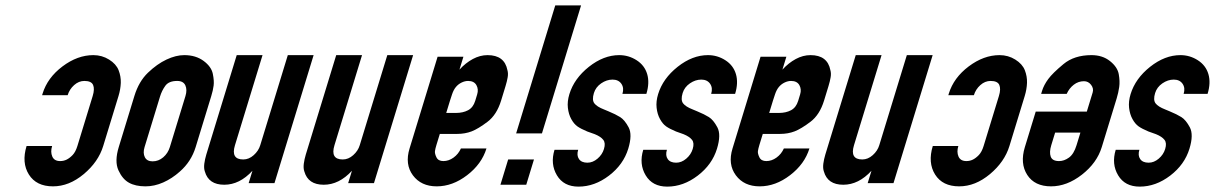

<svg xmlns="http://www.w3.org/2000/svg" viewBox="-20 -687 4518 714"><path d="M138.4 -339 136.6 -333H231.6C236.1 -347.7 244.1 -360.2 255.6 -370.5C267.1 -380.8 279.8 -386 293.8 -386C311.1 -386 321.9 -381 326.2 -371C330.5 -361 330 -347.3 324.7 -330L267.8 -144C263.3 -129.3 257.4 -118.2 250.1 -110.5C242.7 -102.8 235.3 -97.2 227.9 -93.5C220.4 -89.8 212.4 -88 203.7 -88C189 -88 179.3 -93.7 174.4 -105C169.5 -116.3 169.3 -129.3 173.8 -144H78.8C66.2 -102.7 69 -67.3 87.4 -38C105.8 -8.7 135.6 6 177 6C217 6 255.1 -9.2 291.4 -39.5C327.6 -69.8 351.8 -104.7 363.8 -144L420.7 -330C425.8 -346.7 428.6 -363 429.2 -379C429.7 -395 427 -410.7 421 -426C415 -441.3 403.2 -454.5 385.6 -465.5C368 -476.5 348.5 -482 327.1 -482C287.8 -482 249.5 -468 212.3 -440C175.1 -412 150.5 -378.3 138.4 -339Z M648.8 -49C677 -73.7 696.6 -104 707.6 -140L765.7 -330C770 -344 772.9 -356.8 774.4 -368.5C776 -380.2 775 -394.8 771.4 -412.5C767.8 -430.2 756.4 -446.2 737.1 -460.5C717.8 -474.8 693.8 -482 665.2 -482C644.5 -482 622.5 -476.5 599.1 -465.5C575.7 -454.5 552.7 -438.2 530.1 -416.5C507.5 -394.8 490.7 -366 479.7 -330L421.6 -140C410.8 -104.7 410.4 -76 420.3 -54C430.2 -32 443.3 -16.5 459.6 -7.5C475.8 1.5 496.3 6 521 6C543 6 564.9 1.2 586.9 -8.5C608.8 -18.2 629.5 -31.7 648.8 -49ZM547.4 -87C533.4 -87 523.8 -92.2 518.6 -102.5C513.5 -112.8 513.1 -125.3 517.6 -140L575.1 -328C579.6 -342.7 586.1 -356 594.8 -368C603.5 -380 618.1 -386 638.8 -386C654.1 -386 664.3 -380.5 669.3 -369.5C674.2 -358.5 674.4 -345.3 669.7 -330L611.6 -140C606.9 -124.7 598.7 -112 587 -102C575.2 -92 562.1 -87 547.4 -87Z M741.9 -49C751.2 -16.3 775.2 0 813.9 0C851.9 0 886.9 -17.3 918.8 -52L904.7 -6H1000.7L1146.3 -482H1050.3L947.8 -147C943.6 -133 935.5 -120.7 923.5 -110C911.6 -99.3 898.6 -94 884.6 -94C853.3 -94 843 -111.7 853.8 -147L956.3 -482H860.3L747.1 -112C743.7 -100.7 741.2 -89.3 739.7 -78C738.3 -66.7 739 -57 741.9 -49Z M1111.9 -49C1121.2 -16.3 1145.2 0 1183.9 0C1221.9 0 1256.9 -17.3 1288.8 -52L1274.7 -6H1370.7L1516.3 -482H1420.3L1317.8 -147C1313.6 -133 1305.5 -120.7 1293.5 -110C1281.6 -99.3 1268.6 -94 1254.6 -94C1223.3 -94 1213 -111.7 1223.8 -147L1326.3 -482H1230.3L1117.1 -112C1113.7 -100.7 1111.2 -89.3 1109.7 -78C1108.3 -66.7 1109 -57 1111.9 -49Z M1867 -426C1859.8 -463.3 1835.2 -482 1793.2 -482C1774.5 -482 1756.2 -477.2 1738.2 -467.5C1720.3 -457.8 1703.7 -444.7 1688.6 -428L1703.3 -476H1607.3L1503.1 -135C1491 -95.7 1495.2 -62.3 1515.5 -35C1535.8 -7.7 1565.3 6 1604 6C1643.3 6 1681 -7.8 1717.1 -35.5C1753.3 -63.2 1777.2 -96.3 1789.1 -135H1694.1C1687.8 -121 1678.7 -109.7 1666.7 -101C1654.7 -92.3 1642 -88 1628.7 -88C1616 -88 1607.5 -92.7 1603 -102C1598.5 -111.3 1596.7 -119 1597.5 -125C1598.3 -131 1600.2 -138.7 1603 -148L1615.6 -189H1679.6C1699.6 -189 1717.7 -192.2 1734 -198.5C1750.3 -204.8 1769.9 -216.7 1792.8 -234C1815.8 -251.3 1832.7 -277.7 1843.5 -313L1860 -367C1863.7 -379 1866.3 -389.8 1867.9 -399.5C1869.6 -409.2 1869.3 -418 1867 -426ZM1747.2 -312C1742.1 -295.3 1733.2 -283.7 1720.5 -277C1707.8 -270.3 1692.8 -267 1675.4 -267H1639.4L1653.5 -313C1654.9 -317.7 1657.5 -325.5 1661.2 -336.5C1664.9 -347.5 1669.6 -356.5 1675.4 -363.5C1681.2 -370.5 1688.3 -376 1696.5 -380C1704.7 -384 1712.8 -386 1720.8 -386C1735.5 -386 1745.7 -380.8 1751.6 -370.5C1757.4 -360.2 1758.4 -348.7 1754.5 -336Z M2140.9 -667H2044.9L1899.4 -191H1995.4ZM1965.7 -94H1869.7L1841 0H1937Z M2257.9 -391C2272.6 -391 2283.5 -385.8 2290.7 -375.5C2297.8 -365.2 2299.2 -352.7 2294.7 -338H2383.7C2392.1 -365.3 2393.1 -389.8 2386.7 -411.5C2380.3 -433.2 2367.2 -450.3 2347.4 -463C2327.6 -475.7 2306.1 -482 2282.7 -482C2244.1 -482 2206.5 -467.5 2169.9 -438.5C2133.4 -409.5 2109.2 -375.7 2097.4 -337C2091.9 -319 2090 -302 2091.8 -286C2093.6 -270 2097.8 -256 2104.5 -244C2111.1 -232 2118.7 -223 2127.2 -217C2135.7 -211 2147.9 -204.7 2163.9 -198L2191.9 -188C2206.7 -182 2217.2 -175 2223.4 -167C2229.7 -159 2230.5 -147.7 2226 -133C2221.8 -119 2213.8 -107 2202 -97C2190.3 -87 2177.8 -82 2164.4 -82C2149.8 -82 2139.3 -86.5 2133.1 -95.5C2126.8 -104.5 2125.8 -116 2130.1 -130H2042.1C2031.3 -94.7 2034.3 -63 2051.1 -35C2067.8 -7 2094.6 7 2131.2 7C2171.2 7 2209.1 -6.7 2244.8 -34C2280.5 -61.3 2304.3 -94.7 2316.3 -134C2326.9 -168.7 2327.4 -195.2 2317.7 -213.5C2307.9 -231.8 2297.5 -244.5 2286.3 -251.5C2275.1 -258.5 2260.6 -265.7 2242.8 -273L2226 -280C2208.7 -286.7 2196.8 -294.2 2190.4 -302.5C2183.9 -310.8 2183.3 -323.7 2188.6 -341C2193.1 -355.7 2202.1 -367.7 2215.6 -377C2229.2 -386.3 2243.2 -391 2257.9 -391Z M2587.9 -391C2602.6 -391 2613.5 -385.8 2620.7 -375.5C2627.8 -365.2 2629.2 -352.7 2624.7 -338H2713.7C2722.1 -365.3 2723.1 -389.8 2716.7 -411.5C2710.3 -433.2 2697.2 -450.3 2677.4 -463C2657.6 -475.7 2636.1 -482 2612.7 -482C2574.1 -482 2536.5 -467.5 2499.9 -438.5C2463.4 -409.5 2439.2 -375.7 2427.4 -337C2421.9 -319 2420 -302 2421.8 -286C2423.6 -270 2427.8 -256 2434.5 -244C2441.1 -232 2448.7 -223 2457.2 -217C2465.7 -211 2477.9 -204.7 2493.9 -198L2521.9 -188C2536.7 -182 2547.2 -175 2553.4 -167C2559.7 -159 2560.5 -147.7 2556 -133C2551.8 -119 2543.8 -107 2532 -97C2520.3 -87 2507.8 -82 2494.4 -82C2479.8 -82 2469.3 -86.5 2463.1 -95.5C2456.8 -104.5 2455.8 -116 2460.1 -130H2372.1C2361.3 -94.7 2364.3 -63 2381.1 -35C2397.8 -7 2424.6 7 2461.2 7C2501.2 7 2539.1 -6.7 2574.8 -34C2610.5 -61.3 2634.3 -94.7 2646.3 -134C2656.9 -168.7 2657.4 -195.2 2647.7 -213.5C2637.9 -231.8 2627.5 -244.5 2616.3 -251.5C2605.1 -258.5 2590.6 -265.7 2572.8 -273L2556 -280C2538.7 -286.7 2526.8 -294.2 2520.4 -302.5C2513.9 -310.8 2513.3 -323.7 2518.6 -341C2523.1 -355.7 2532.1 -367.7 2545.6 -377C2559.2 -386.3 2573.2 -391 2587.9 -391Z M3068 -426C3060.8 -463.3 3036.2 -482 2994.2 -482C2975.5 -482 2957.2 -477.2 2939.2 -467.5C2921.3 -457.8 2904.7 -444.7 2889.6 -428L2904.3 -476H2808.3L2704.1 -135C2692 -95.7 2696.2 -62.3 2716.5 -35C2736.8 -7.7 2766.3 6 2805 6C2844.3 6 2882 -7.8 2918.1 -35.5C2954.3 -63.2 2978.2 -96.3 2990.1 -135H2895.1C2888.8 -121 2879.7 -109.7 2867.7 -101C2855.7 -92.3 2843 -88 2829.7 -88C2817 -88 2808.5 -92.7 2804 -102C2799.5 -111.3 2797.7 -119 2798.5 -125C2799.3 -131 2801.2 -138.7 2804 -148L2816.6 -189H2880.6C2900.6 -189 2918.7 -192.2 2935 -198.5C2951.3 -204.8 2970.9 -216.7 2993.8 -234C3016.8 -251.3 3033.7 -277.7 3044.5 -313L3061 -367C3064.7 -379 3067.3 -389.8 3068.9 -399.5C3070.6 -409.2 3070.3 -418 3068 -426ZM2948.2 -312C2943.1 -295.3 2934.2 -283.7 2921.5 -277C2908.8 -270.3 2893.8 -267 2876.4 -267H2840.4L2854.5 -313C2855.9 -317.7 2858.5 -325.5 2862.2 -336.5C2865.9 -347.5 2870.6 -356.5 2876.4 -363.5C2882.2 -370.5 2889.3 -376 2897.5 -380C2905.7 -384 2913.8 -386 2921.8 -386C2936.5 -386 2946.7 -380.8 2952.6 -370.5C2958.4 -360.2 2959.4 -348.7 2955.5 -336Z M3043.9 -49C3053.2 -16.3 3077.2 0 3115.9 0C3153.9 0 3188.9 -17.3 3220.8 -52L3206.7 -6H3302.7L3448.3 -482H3352.3L3249.8 -147C3245.6 -133 3237.5 -120.7 3225.5 -110C3213.6 -99.3 3200.6 -94 3186.6 -94C3155.3 -94 3145 -111.7 3155.8 -147L3258.3 -482H3162.3L3049.1 -112C3045.7 -100.7 3043.2 -89.3 3041.7 -78C3040.3 -66.7 3041 -57 3043.9 -49Z M3508.4 -339 3506.6 -333H3601.6C3606.1 -347.7 3614.1 -360.2 3625.6 -370.5C3637.1 -380.8 3649.8 -386 3663.8 -386C3681.1 -386 3691.9 -381 3696.2 -371C3700.5 -361 3700 -347.3 3694.7 -330L3637.8 -144C3633.3 -129.3 3627.4 -118.2 3620.1 -110.5C3612.7 -102.8 3605.3 -97.2 3597.9 -93.5C3590.4 -89.8 3582.4 -88 3573.7 -88C3559 -88 3549.3 -93.7 3544.4 -105C3539.5 -116.3 3539.3 -129.3 3543.8 -144H3448.8C3436.2 -102.7 3439 -67.3 3457.4 -38C3475.8 -8.7 3505.6 6 3547 6C3587 6 3625.1 -9.2 3661.4 -39.5C3697.6 -69.8 3721.8 -104.7 3733.8 -144L3790.7 -330C3795.8 -346.7 3798.6 -363 3799.2 -379C3799.7 -395 3797 -410.7 3791 -426C3785 -441.3 3773.2 -454.5 3755.6 -465.5C3738 -476.5 3718.5 -482 3697.1 -482C3657.8 -482 3619.5 -468 3582.3 -440C3545.1 -412 3520.5 -378.3 3508.4 -339Z M4011.1 -385C4021.8 -385 4030.6 -380.5 4037.5 -371.5C4044.4 -362.5 4046.4 -353 4043.3 -343L4021.6 -272H3831.6L3791.2 -140C3778.8 -99.3 3781.8 -64.8 3800.1 -36.5C3818.4 -8.2 3847.9 6 3888.6 6C3927.9 6 3966.2 -8.5 4003.4 -37.5C4040.6 -66.5 4065.2 -100.7 4077.2 -140L4132.6 -321C4136.9 -335 4140 -349.2 4142.1 -363.5C4144.1 -377.8 4143.5 -393.8 4140.3 -411.5C4137 -429.2 4126.1 -445.3 4107.6 -460C4089.1 -474.7 4066.1 -482 4038.8 -482C3996.1 -482 3961.4 -470.8 3934.6 -448.5C3907.7 -426.2 3888.9 -407.7 3878.1 -393C3867.3 -378.3 3859.6 -363.7 3855.1 -349L3851.8 -338H3946.8C3953.1 -352 3961.9 -363.3 3973.2 -372C3984.5 -380.7 3997.1 -385 4011.1 -385ZM3918.3 -88C3901.7 -88 3891.4 -93.5 3887.4 -104.5C3883.4 -115.5 3884.1 -129.7 3889.4 -147L3903.8 -194H3997.8L3983.4 -147C3976.7 -125 3967.3 -109.7 3955.3 -101C3943.3 -92.3 3931 -88 3918.3 -88Z M4344.9 -391C4359.6 -391 4370.5 -385.8 4377.7 -375.5C4384.8 -365.2 4386.2 -352.7 4381.7 -338H4470.7C4479.1 -365.3 4480.1 -389.8 4473.7 -411.5C4467.3 -433.2 4454.2 -450.3 4434.4 -463C4414.6 -475.7 4393.1 -482 4369.7 -482C4331.1 -482 4293.5 -467.5 4256.9 -438.5C4220.4 -409.5 4196.2 -375.7 4184.4 -337C4178.9 -319 4177 -302 4178.8 -286C4180.6 -270 4184.8 -256 4191.5 -244C4198.1 -232 4205.7 -223 4214.2 -217C4222.7 -211 4234.9 -204.7 4250.9 -198L4278.9 -188C4293.7 -182 4304.2 -175 4310.4 -167C4316.7 -159 4317.5 -147.7 4313 -133C4308.8 -119 4300.8 -107 4289 -97C4277.3 -87 4264.8 -82 4251.4 -82C4236.8 -82 4226.3 -86.5 4220.1 -95.5C4213.8 -104.5 4212.8 -116 4217.1 -130H4129.1C4118.3 -94.7 4121.3 -63 4138.1 -35C4154.8 -7 4181.6 7 4218.2 7C4258.2 7 4296.1 -6.7 4331.8 -34C4367.5 -61.3 4391.3 -94.7 4403.3 -134C4413.9 -168.7 4414.4 -195.2 4404.7 -213.5C4394.9 -231.8 4384.5 -244.5 4373.3 -251.5C4362.1 -258.5 4347.6 -265.7 4329.8 -273L4313 -280C4295.7 -286.7 4283.8 -294.2 4277.4 -302.5C4270.9 -310.8 4270.3 -323.7 4275.6 -341C4280.1 -355.7 4289.1 -367.7 4302.6 -377C4316.2 -386.3 4330.2 -391 4344.9 -391Z"/></svg>

Font: Din Kursivschrift
Style: Condensed Italic Polish
Weight: 400
Version: Version 1.07